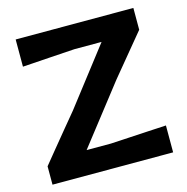

<svg xmlns="http://www.w3.org/2000/svg" viewBox="-105 -814 892 914"><g transform="rotate(-15 341.0 -356.5)"><path d="M42.5 0V-90.5Q66 -119.5 98 -158.5Q130 -197.5 164 -238.8Q198 -280 227.5 -315.5L444 -596H310.5Q252.5 -592.5 187.5 -588Q122.5 -583.5 52 -579V-713H632V-605.5Q551 -507.5 466 -404.5L242 -117H362Q403.5 -119.5 453.2 -122.2Q503 -125 551.2 -127.8Q599.5 -130.5 637 -132.5V0Z"/></g></svg>

Font: Commissioner Loud SemiBold
Style: Regular
Weight: 600
Designer: Kostas Bartsokas
Foundry: Kostas Bartsokas
Version: Version 1.000; ttfautohint (v1.8.3)